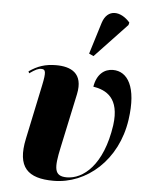

<svg xmlns="http://www.w3.org/2000/svg" viewBox="-57 -864 723 920"><g transform="rotate(5 305.0 -403.5)"><path d="M374 -602 528 -765 531 -777C487 -828 422 -836 399 -764L352 -612ZM235 10C394 10 540 -117 568 -313C591 -473 543 -544 473 -544C432 -544 396 -517 386 -456C448 -446 515 -413 497 -280C469 -86 375 -12 297 -12C234 -12 234 -53 255 -151L311 -413C333 -517 269 -543 200 -543C148 -543 110 -530 70 -502L74 -493C102 -513 117 -520 131 -519C151 -519 155 -507 141 -441L86 -180C56 -40 111 10 235 10Z"/></g></svg>

Font: Noto Serif Display ExtraBold
Style: Italic
Weight: 800
Italic angle: -12°
Designer: Monotype Design Team
Foundry: Monotype Imaging Inc.
Version: Version 2.009